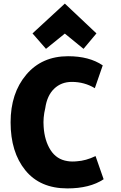

<svg xmlns="http://www.w3.org/2000/svg" viewBox="-20 -1026 676 1069"><path d="M557 -28Q480 23 355 23Q203 23 121 -78Q39 -179 39 -345Q39 -507 126 -610Q213 -713 359 -713Q477 -713 552 -662L508 -535Q450 -570 380 -570Q321 -570 281.5 -532Q242 -494 232 -424Q219 -371 223 -320Q228 -243 261.5 -190.5Q295 -138 356 -129Q380 -125 408 -128Q458 -131 512 -157ZM341 -839 236 -754 161 -840 341 -1006 517 -840 445 -754Z"/></svg>

Font: Repo
Style: ExtraBold
Weight: 800
Designer: Stefan Peev
Foundry: Context Ltd
Version: Version 001.000